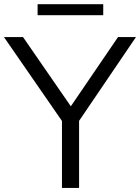

<svg xmlns="http://www.w3.org/2000/svg" viewBox="-34 -922 688 942"><path d="M270 0V-328.5L-14.5 -740H79L313.5 -400.5L545 -740H633L354 -329V0ZM150.5 -847.5V-901.5H472.5V-847.5Z"/></svg>

Font: Encode Sans SemiExpanded SemiExpanded
Style: Regular
Weight: 400
Width: 6
Designer: Multiple Designers
Foundry: Impallari Type
Version: Version 3.000; ttfautohint (v1.8.3) -l 8 -r 50 -G 200 -x 14 